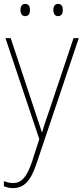

<svg xmlns="http://www.w3.org/2000/svg" viewBox="-20 -724 427 987"><path d="M85 -673C85 -656 92 -641 109 -641C128 -641 134 -655 134 -673C134 -690 128 -704 109 -704C92 -704 85 -689 85 -673ZM254 -673C254 -656 261 -641 278 -641C297 -641 303 -655 303 -673C303 -690 297 -704 278 -704C261 -704 254 -689 254 -673ZM8 -528 182 -9 144 109C116 191 88 217 47 217C30 217 16 213 0 207V233C16 240 30 243 47 243C103 243 138 206 167 119L385 -528H358L234 -158C218 -112 206 -78 197 -45H195C188 -68 178 -96 157 -160L35 -528Z"/></svg>

Font: Noto Sans Gujarati SemiCondensed Thin
Style: Regular
Weight: 100
Width: 4
Designer: Jelle Bosma - Monotype Design Team, Universal Thirst
Foundry: Monotype Imaging Inc.
Version: Version 2.106